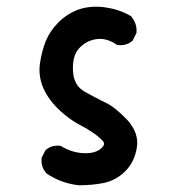

<svg xmlns="http://www.w3.org/2000/svg" viewBox="-20 -547 540 579"><path d="M217.8 11.7Q190.9 8.8 167 0Q143.1 -8.8 121.6 -22.9L120.6 -23.9L119.6 -24.9Q103 -43.5 105.5 -69.3V-71.3L106.4 -72.8L116.2 -92.3L117.2 -94.2L118.7 -95.2Q135.3 -109.9 161.1 -107.4L163.1 -106.9L165 -106Q198.2 -85.9 234.4 -85Q269.5 -84 286.6 -101.1Q290.5 -105 292.2 -107.9Q293.9 -110.8 293.7 -114Q293.5 -117.2 291.3 -120.4Q289.1 -123.5 284.7 -127.4Q263.7 -147.5 225.1 -168Q210.9 -175.3 198.5 -183.6Q186 -191.9 174.8 -201.2Q163.6 -210.4 153.3 -220.7Q122.6 -251.5 108.9 -285.6Q95.2 -320.3 100.6 -356.9Q106 -392.1 117.7 -422.4Q130.4 -453.6 156.2 -479.5Q182.1 -505.4 216.3 -518.1Q251 -530.3 293.5 -525.4Q304.2 -523.9 314.5 -521.7Q324.7 -519.5 334.7 -516.4Q344.7 -513.2 354.2 -509Q363.8 -504.9 373 -499.5L374.5 -499L376 -497.1Q394 -474.6 391.6 -449.2V-447.3L390.6 -445.8L380.9 -426.3L379.9 -424.3L378.4 -423.3Q361.8 -408.7 335.9 -411.1L333.5 -411.6L331.5 -412.6Q299.8 -434.1 268.6 -428.7Q237.8 -423.3 217.3 -399.9Q197.3 -376.5 200.2 -332Q200.7 -320.8 203.4 -311.5Q206.1 -302.2 210.4 -294.7Q214.8 -287.1 220.9 -281.2Q227.1 -275.4 235.4 -270.5Q247.6 -263.7 258.8 -257.6Q270 -251.5 280 -246.6Q290 -241.7 298.8 -237.3Q313 -230.5 328.9 -217.8Q344.7 -205.1 362.8 -186.5Q380.9 -167 388.7 -145.5Q396.5 -124 392.6 -101.6Q385.3 -57.6 357.4 -30.3Q329.6 -2.9 292.5 4.9Q256.8 11.7 218.8 11.7H218.3Z"/></svg>

Font: NaikaiFont
Style: Bold
Weight: 700
Version: Version 1.89